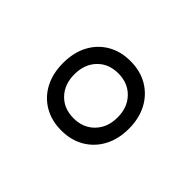

<svg xmlns="http://www.w3.org/2000/svg" viewBox="-66 -1002 732 732"><g transform="rotate(-45 300.0 -636.5)"><path d="M300 -459Q244 -459 202 -481.5Q160 -504 136.5 -544Q113 -584 113 -637Q113 -690 136.5 -730Q160 -770 202 -792Q244 -814 300 -814Q356 -814 398 -792Q440 -770 463.5 -730Q487 -690 487 -637Q487 -584 463.5 -544Q440 -504 398 -481.5Q356 -459 300 -459ZM300 -520Q354 -520 387.5 -552.5Q421 -585 421 -637Q421 -689 387.5 -721Q354 -753 300 -753Q246 -753 212.5 -721Q179 -689 179 -637Q179 -585 212.5 -552.5Q246 -520 300 -520Z"/></g></svg>

Font: Victor Mono Thin Light
Style: Regular
Weight: 300
Monospace: yes
Version: Version 1.561;gftools[0.9.30]